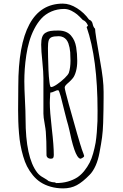

<svg xmlns="http://www.w3.org/2000/svg" viewBox="-20 -955 675 1056"><path d="M80.6 -288.1Q81.5 -257.8 84.5 -222.2Q87.4 -186.5 92.3 -159.7Q98.1 -127.4 107.4 -95.5Q116.7 -63.5 128.4 -40.5Q142.1 -13.7 161.1 9.3Q180.2 32.2 202.6 46.9Q227.1 63 259 72Q291 81.1 327.6 81.1Q369.6 81.1 402.3 63.5Q435.1 45.9 473.6 5.9Q492.2 -13.2 506.1 -44.4Q520 -75.7 527.3 -116.2Q536.6 -165 541.3 -199.5Q545.9 -233.9 547.4 -278.8Q549.8 -360.8 549.8 -417V-449.2Q549.8 -484.9 545.2 -524.9Q540.5 -564.9 529.8 -624.5Q502.9 -774.9 502.9 -796.9Q493.2 -805.2 489.3 -824.7Q487.8 -832.5 482.7 -838.6Q477.5 -844.7 469.7 -847.2Q443.4 -884.8 403.6 -909.9Q363.8 -935.1 325.7 -935.1Q80.6 -935.1 80.6 -481Q80.6 -444.3 80.1 -415Q79.6 -385.7 79.6 -349.1Q79.6 -324.2 80.6 -288.1ZM219.7 22.5Q197.3 10.7 184.6 -5.9Q120.6 -88.9 120.6 -300.8Q120.6 -339.8 117.2 -404.8Q113.8 -469.7 113.8 -508.8Q113.8 -539.1 116.2 -575.7Q118.7 -612.3 124.8 -652.3Q130.9 -692.4 140.6 -725.1Q150.9 -761.7 168.2 -795.4Q185.5 -829.1 207 -852.5Q229.5 -877.4 262.2 -891.6Q294.9 -905.8 333 -905.8Q353 -905.8 373.5 -895.5Q392.1 -885.7 403.8 -876Q415.5 -866.2 435.5 -845.2Q454.1 -838.4 463.9 -814L456.5 -806.2Q516.6 -632.8 516.6 -345.2Q516.6 -305.2 516.1 -289.1Q515.1 -261.2 512.5 -228Q509.8 -194.8 505.9 -170.4Q500.5 -140.6 492.2 -111.1Q483.9 -81.5 473.1 -60.5Q460.4 -36.1 443.1 -14.6Q425.8 6.8 405.3 20.5Q382.3 35.2 353 43.5Q323.7 51.8 289.6 51.8L280.8 47.9Q265.1 47.9 247.6 41Q242.2 35.6 219.7 22.5ZM275.9 -103Q275.9 -153.8 265.1 -246.1Q253.9 -342.8 253.9 -389.2Q253.9 -400.9 254.4 -407.2L255.9 -435.1Q256.8 -443.8 256.8 -445.8Q265.6 -445.8 279.3 -452.6Q291.5 -459 299.8 -459Q304.7 -459 314 -425.3Q319.8 -403.8 335.4 -339.8Q348.6 -286.6 355 -266.1Q357.4 -259.8 362.3 -236.3Q369.1 -204.1 373 -188Q389.2 -122.1 404.3 -98.1Q414.1 -82 423.8 -82Q442.9 -90.3 442.9 -97.2Q442.9 -99.6 439.5 -108.4L432.1 -128.4L427.7 -141.1V-142.1Q426.8 -142.1 403.8 -220.7Q381.3 -298.8 358.4 -381.8Q335.9 -463.9 335.9 -473.1Q335.9 -480 341.6 -486.3Q347.2 -492.7 360.4 -503.9Q369.1 -511.7 380.4 -524.9Q391.1 -538.1 397.9 -563Q404.8 -587.9 404.8 -620.1Q404.8 -659.2 398.9 -695.8Q395.5 -715.3 388.7 -730.7Q381.8 -746.1 370.1 -759.8Q358.9 -772.9 341.3 -780Q323.7 -787.1 300.8 -787.1Q272.9 -787.1 257.6 -784.7Q242.2 -782.2 230 -774.4Q217.3 -766.6 211.9 -751Q206.5 -735.4 206.5 -710Q206.5 -675.3 212.9 -616.7Q218.8 -556.2 218.8 -524.9V-330.1Q218.8 -310.1 225.1 -277.8Q231.4 -241.2 231.9 -231Q235.8 -185.1 235.8 -102.1Q235.8 -93.3 242.7 -87.6Q249.5 -82 259.8 -82Q269 -82 272.9 -87.4Q275.9 -92.8 275.9 -103ZM303.7 -755.9Q315.9 -755.9 327.6 -750.5Q337.9 -745.1 344.5 -737.3Q351.1 -729.5 356 -716.8Q360.4 -703.1 362.5 -693.1Q364.7 -683.1 366.2 -667.5Q367.7 -646 367.7 -621.1Q367.7 -582.5 358.9 -555.2Q355 -543.9 335.2 -524.9Q315.4 -505.9 293.5 -491Q271.5 -476.1 260.7 -476.1Q255.4 -476.1 252 -502.9Q248 -532.7 246.6 -570.3Q243.7 -650.9 243.7 -690.9Q243.7 -719.2 247.8 -732.4Q252 -745.6 264.4 -750.7Q276.9 -755.9 303.7 -755.9Z"/></svg>

Font: Amatica SC
Style: Regular
Weight: 400
Version: Version 2.000